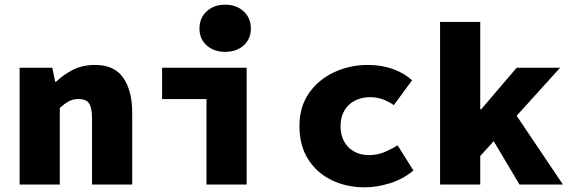

<svg xmlns="http://www.w3.org/2000/svg" viewBox="-20 -790 2440 822"><path d="M64 0V-500H204L216 -440H220Q250 -469 291 -490.5Q332 -512 387 -512Q470 -512 508 -456.5Q546 -401 546 -308V0H374V-286Q374 -328 361.5 -347Q349 -366 316 -366Q292 -366 274 -356Q256 -346 236 -328V0Z M864 0V-366H674V-500H1036V0ZM944 -568Q896 -568 865 -595.5Q834 -623 834 -668Q834 -713 865 -741.5Q896 -770 944 -770Q992 -770 1023 -741.5Q1054 -713 1054 -668Q1054 -623 1023 -595.5Q992 -568 944 -568Z M1542 12Q1463 12 1399.5 -19Q1336 -50 1299 -108.5Q1262 -167 1262 -250Q1262 -333 1303 -391.5Q1344 -450 1411 -481Q1478 -512 1555 -512Q1614 -512 1663.5 -494Q1713 -476 1744 -446L1666 -340Q1638 -359 1613.5 -366.5Q1589 -374 1565 -374Q1528 -374 1499 -359Q1470 -344 1454 -316Q1438 -288 1438 -250Q1438 -212 1453.5 -184Q1469 -156 1496.5 -141Q1524 -126 1559 -126Q1596 -126 1626.5 -139Q1657 -152 1682 -168L1750 -60Q1704 -22 1648 -5Q1592 12 1542 12Z M1864 0V-696H2036V-322H2040L2192 -500H2378L2036 -122V0ZM2204 0 2078 -212 2176 -318 2390 0Z"/></svg>

Font: Source Code Pro ExtraLight Black
Style: Regular
Weight: 900
Monospace: yes
Version: Version 1.018;hotconv 1.0.116;makeotfexe 2.5.65601